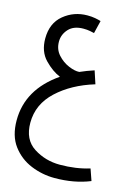

<svg xmlns="http://www.w3.org/2000/svg" viewBox="-130 -569 723 1012"><g transform="rotate(15 232.0 -62.5)"><path d="M464 339 442 276Q368 299 280 299Q201 299 137 258Q73 217 73 125Q73 24 151.5 -49Q230 -122 352 -159L329 -229Q289 -216 253 -200Q229 -198 194.5 -212.5Q160 -227 134 -256Q108 -285 108 -327Q108 -366 135.5 -396Q163 -426 216 -426Q236 -426 251.5 -423Q267 -420 275 -418L292 -488Q279 -492 260.5 -495.5Q242 -499 218 -499Q145 -499 89.5 -453.5Q34 -408 34 -324Q34 -253 75.5 -210Q117 -167 161 -149Q0 -38 0 131Q0 216 40 269.5Q80 323 142 348.5Q204 374 271 374Q378 374 464 339Z"/></g></svg>

Font: Noto Sans Arabic Condensed
Style: Regular
Weight: 400
Width: 3
Designer: Nadine Chahine
Foundry: Monotype Imaging Inc.
Version: 1.001